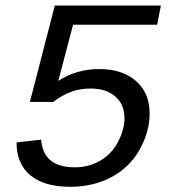

<svg xmlns="http://www.w3.org/2000/svg" viewBox="-20 -679 640 708"><path d="M239.3 9.8Q142.6 9.8 91.8 -32.7Q41 -75.2 41 -153.8L131.8 -164.1Q139.6 -62 255.4 -62Q307.1 -62 349.1 -86.2Q391.1 -110.4 415 -155.5Q439 -200.7 439 -243.2Q439 -293.5 405.5 -323Q372.1 -352.5 313.5 -352.5Q277.8 -352.5 245.4 -341.6Q212.9 -330.6 176.3 -303.2H90.3L182.1 -658.7H573.2L559.6 -587.9H249.5L194.8 -380.4Q261.2 -424.3 345.7 -424.3Q431.6 -424.3 481.7 -380.1Q531.7 -335.9 531.7 -261.2Q531.7 -192.4 494.6 -126.7Q457.5 -61 390.4 -25.6Q323.2 9.8 239.3 9.8Z"/></svg>

Font: Cousine
Style: Italic
Weight: 400
Italic angle: -12°
Monospace: yes
Designer: Steve Matteson
Foundry: Monotype Imaging Inc.
Version: Version 1.21